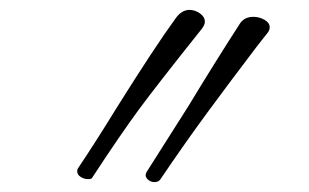

<svg xmlns="http://www.w3.org/2000/svg" viewBox="-20 -834 624 388"><path d="M158 -472Q150 -472 143 -476.5Q136 -481 136 -488Q136 -492 139 -496Q172 -545 215 -615Q294 -741 335 -797Q347 -814 363 -814Q374 -814 384 -807Q394 -800 394 -790Q394 -784 388 -776Q297 -662 260.5 -612.5Q224 -563 167 -476Q166 -472 158 -472ZM292 -466Q284 -466 278 -472Q272 -478 276 -486L361 -620Q413 -706 464 -785Q473 -800 492 -800Q504 -800 514.5 -794Q525 -788 525 -779Q525 -773 521 -768L499 -740Q445 -669 399 -606.5Q353 -544 303 -470Q299 -466 292 -466Z"/></svg>

Font: Charmonman
Style: Regular
Weight: 400
Designer: Ekaluck Peanpanawate
Foundry: Cadson Demak Co.,Ltd.
Version: Version 1.000; ttfautohint (v1.6)